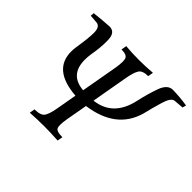

<svg xmlns="http://www.w3.org/2000/svg" viewBox="-154 -930 1155 1155"><g transform="rotate(45 423.5 -353.0)"><path d="M450.2 0Q379.9 -3.9 333 -3.9Q278.3 -3.9 213.4 0L219.2 -34.2Q272 -34.2 287.1 -57.4Q302.2 -80.6 311 -130.9L335 -266.6Q128.9 -281.7 128.9 -436.5Q128.9 -453.1 131.3 -471.2Q146.5 -566.9 146.5 -609.4L146 -625.5Q142.1 -663.6 115.2 -667.5L60.1 -671.9L62 -695.3Q129.9 -703.1 186 -706.1Q233.4 -706.1 236.8 -647.9L237.3 -626Q237.3 -575.2 225.6 -508.8Q221.7 -482.4 221.7 -460Q221.7 -332 344.7 -322.3L385.7 -553.2Q391.6 -586.9 391.6 -609.4Q391.6 -624.5 389.2 -634.8Q382.3 -659.2 334.5 -659.2L340.3 -693.4Q394.5 -688.5 454.1 -688.5Q506.3 -688.5 567.4 -693.4L561.5 -659.2Q514.6 -659.2 499.5 -636Q484.4 -612.8 474.1 -554.2L433.1 -322.3Q583 -339.4 619.6 -508.8Q636.2 -584 658.4 -645Q680.7 -706.1 725.1 -706.1Q791 -704.6 847.2 -695.3L840.8 -671.9L779.3 -667Q751.5 -664.6 732.9 -602.1Q714.4 -539.6 700.2 -480Q648.4 -298.3 423.8 -267.6L398.9 -127.9Q394 -98.1 394 -78.6Q394 -64.5 396.5 -55.7Q402.8 -34.2 456.1 -34.2Z"/></g></svg>

Font: Kelvinch
Style: Italic
Weight: 400
Italic angle: -10°
Designer: Paul James Miller
Foundry: High-Logic / Made with FontCreator
Version: Version 3.40;July 22, 2017;FontCreator 11.0.0.2388 64-bit